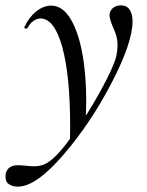

<svg xmlns="http://www.w3.org/2000/svg" viewBox="-84 -416 550 717"><path d="M-63 234Q-56 201 -17 201Q-6 201 14 203Q32 205 43 205Q76 205 100 187Q135 163 190 85.5Q245 8 292 -77.5Q339 -163 350 -205Q355 -230 355 -245Q355 -266 350 -283Q345 -300 336 -319Q325 -347 325 -358Q325 -375 337 -385.5Q349 -396 368 -396Q389 -396 400 -380Q411 -364 411 -336Q411 -257 332.5 -106Q254 45 152 163Q50 281 -17 281Q-40 281 -53 270Q-66 259 -63 234ZM178 60Q178 -134 148.5 -240.5Q119 -347 67 -347Q54 -347 41 -338Q28 -329 19 -312Q18 -309 13 -309Q6 -309 7 -315Q25 -353 52 -374Q79 -395 107 -395Q148 -395 177.5 -348.5Q207 -302 222.5 -221Q238 -140 238 -40Q238 -17 236 29L177 120Z"/></svg>

Font: Cormorant Garamond Medium
Style: Italic
Weight: 500
Italic angle: -10°
Designer: Christian Thalmann (Catharsis Fonts)
Foundry: Catharsis Fonts
Version: Version 4.000